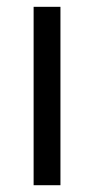

<svg xmlns="http://www.w3.org/2000/svg" viewBox="-20 -546 277 566"><path d="M79.1 0V-525.9H158.2V0Z"/></svg>

Font: Archivo Expanded Light
Style: Regular
Weight: 300
Width: 7
Designer: Hector Gatti
Foundry: Omnibus-Type
Version: Version 2.001